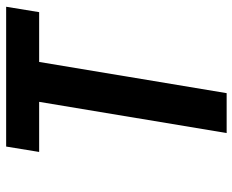

<svg xmlns="http://www.w3.org/2000/svg" viewBox="-88 -688 775 640"><g transform="rotate(-90 300.0 -367.5)"><path d="M177 0 281 -625H114L132 -735H598L580 -625H414L310 0Z"/></g></svg>

Font: Iosevka SS04 XBd Ex Obl
Style: Regular
Weight: 800
Width: 7
Italic angle: -9°
Monospace: yes
Designer: Belleve Invis
Foundry: Belleve Invis
Version: Version 19.0.0; ttfautohint (v1.8.4)